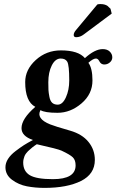

<svg xmlns="http://www.w3.org/2000/svg" viewBox="-20 -687 573 945"><path d="M161.1 22.9Q159.2 23.9 151.1 29.5Q143.1 35.2 139.6 38.1Q136.2 41 129.2 47.1Q122.1 53.2 117.9 57.1Q113.8 61 108.4 68.1Q103 75.2 100.6 81.5Q98.1 87.9 96.2 95.9Q94.2 104 94.2 112.8Q94.2 155.8 126.7 175.3Q159.2 194.8 240.2 194.8Q352.1 194.8 352.1 127Q352.1 101.1 338.6 87.6Q325.2 74.2 282.2 54.2Q264.2 45.9 161.1 22.9ZM435.1 -291Q435.1 -224.1 381.1 -178Q327.1 -131.8 263.2 -131.8Q200.2 -131.8 179.2 -145Q156.7 -103 227.1 -74.7Q250 -65.4 325.2 -43.9Q384.3 -26.9 415.5 11.5Q446.8 49.8 446.8 100.1Q446.8 169.9 378.4 203.9Q310.1 237.8 199.2 237.8Q153.3 237.8 112.5 230Q71.8 222.2 39.3 198Q6.8 173.8 6.8 136.2Q6.8 115.2 19.5 95.2Q32.2 75.2 56.6 56.6Q81.1 38.1 97.4 27.6Q113.8 17.1 142.1 2Q85.9 -17.1 85.9 -56.2Q85.9 -102.1 153.8 -161.1Q104 -187 104 -283.2Q104 -344.2 156 -391.6Q208 -439 279.8 -439Q365.7 -439 397.9 -400.9Q446.8 -445.3 485.4 -445.3Q507.8 -445.3 520.3 -433.1Q532.7 -420.9 532.7 -404.8Q532.7 -390.1 520.8 -379.9Q508.8 -369.6 494.1 -369.6Q490.7 -369.6 487.5 -370.1Q484.4 -370.6 481.9 -372.1Q479.5 -373.5 477.8 -374.5Q476.1 -375.5 474.1 -377.9Q472.2 -380.4 471.4 -381.6Q470.7 -382.8 469 -385.5Q467.3 -388.2 466.8 -389.2Q460.9 -398.9 452.1 -398.9Q438 -398.9 415 -377.9Q435.1 -351.1 435.1 -291ZM320.8 -291Q320.8 -366.2 311 -383.3Q301.8 -398.9 278.8 -398.9Q252 -398.9 234.9 -365Q217.8 -331.1 217.8 -282.2Q217.8 -256.3 218.5 -243.7Q219.2 -231 223.1 -210.4Q227.1 -189.9 237.1 -180.9Q247.1 -171.9 264.2 -171.9Q288.1 -171.9 304.4 -208Q320.8 -244.1 320.8 -291ZM459 -665Q464.8 -667 474.1 -667Q487.3 -667 496.1 -664.1Q504.9 -661.1 509 -658Q513.2 -654.8 517.6 -649.9Q522 -645 523.9 -644L529.8 -620.1L393.1 -518.1Q375 -503.9 355 -503.9Q342.8 -503.9 342.8 -514.9Q342.8 -525.9 354 -539.1Z"/></svg>

Font: Linux Libertine O
Style: Semibold Italic
Weight: 600
Italic angle: -11.5°
Designer: Philipp H. Poll
Foundry: Philipp H. Poll
Version: Version 5.1.2